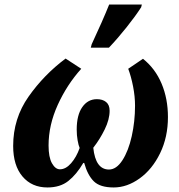

<svg xmlns="http://www.w3.org/2000/svg" viewBox="-20 -816 789 846"><path d="M38 -173Q38 -294 106 -390.5Q174 -487 269 -558L338 -513Q275 -443 234.5 -354Q194 -265 194 -175Q194 -123 209 -96.5Q224 -70 244 -70Q270 -70 293.5 -97Q317 -124 331 -164Q326 -175 322 -197.5Q318 -220 318 -245Q318 -309 342.5 -344Q367 -379 407 -379Q432 -379 447.5 -366.5Q463 -354 463 -328Q463 -290 441.5 -246Q420 -202 391 -165Q401 -69 460 -69Q493 -69 519.5 -110Q546 -151 560.5 -216Q575 -281 575 -350Q575 -391 566.5 -434.5Q558 -478 545 -513L610 -557Q664 -514 692 -447.5Q720 -381 720 -300Q720 -212 685.5 -141Q651 -70 595.5 -30Q540 10 481 10Q421 10 393.5 -17Q366 -44 351 -98H347Q317 -47 281 -18.5Q245 10 189 10Q120 10 79 -38.5Q38 -87 38 -173ZM384 -621Q433 -726 461 -796H605L602 -784Q577 -745 537.5 -695.5Q498 -646 460 -606H380Z"/></svg>

Font: Noto Serif NarrowExtraBold
Style: Italic
Weight: 800
Width: 4
Italic angle: -12°
Designer: Monotype Design Team
Foundry: Monotype Imaging Inc.
Version: Version 1.001